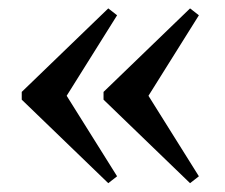

<svg xmlns="http://www.w3.org/2000/svg" viewBox="-20 -438 522 446"><path d="M107 -260 252 -28.5 231.5 -12.5 30.5 -206.5V-224.5L231.5 -418.5L252 -402.5L107 -171ZM297 -260 442 -28.5 421.5 -12.5 220.5 -206.5V-224.5L421.5 -418.5L442 -402.5L297 -171Z"/></svg>

Font: Newsreader 16pt
Style: Regular
Weight: 400
Designer: Hugues Gentile
Foundry: Production Type
Version: Version 1.003